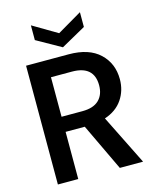

<svg xmlns="http://www.w3.org/2000/svg" viewBox="-132 -1004 885 1093"><g transform="rotate(-15 310.0 -457.5)"><path d="M71 0V-700H322Q441 -700 504 -640.5Q567 -581 567 -488Q567 -421 531.5 -369Q496 -317 427 -294L573 0H436L304 -278H191V0ZM314 -367Q379 -367 411.5 -398.5Q444 -430 444 -485Q444 -600 314 -600H191V-367ZM301 -747 157 -828V-915L301 -830L446 -915V-828Z"/></g></svg>

Font: AWOL-DM SemiBold
Style: Regular
Weight: 600
Designer: Colophon Foundry, Jonny Pinhorn, Mikhail Sharanda
Foundry: Colophon Foundry
Version: Version 1.000;Glyphs 3.2.3 (3260)